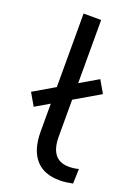

<svg xmlns="http://www.w3.org/2000/svg" viewBox="-160 -763 594 831"><g transform="rotate(20 137.0 -348.0)"><path d="M225 9Q151 9 113.5 -35Q76 -79 76 -161V-705H157V-167Q157 -132 166.5 -108Q176 -84 195 -72Q214 -60 242 -60Q254 -60 265.5 -61.5Q277 -63 287 -66L285 2Q269 5 254.5 7Q240 9 225 9ZM11 -252 -22 -309 241 -463 274 -406Z"/></g></svg>

Font: Nunito Sans 12pt ExtraLight 12pt
Style: Regular
Weight: 400
Version: Version 3.101;gftools[0.9.27]